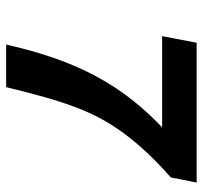

<svg xmlns="http://www.w3.org/2000/svg" viewBox="-38 -638 675 640"><g transform="rotate(90 300.0 -317.5)"><path d="M128 0Q148 -89 174 -163Q200 -237 234.5 -301Q269 -365 314 -422Q359 -479 418 -533L437 -520H100L122 -635H588L571 -549Q511 -496 468 -447Q425 -398 395 -350Q365 -302 344 -249.5Q323 -197 305.5 -136Q288 -75 270 0Z"/></g></svg>

Font: Source Code Pro ExtraLight
Style: Bold Italic
Weight: 700
Italic angle: -11°
Monospace: yes
Version: Version 1.016;hotconv 1.0.116;makeotfexe 2.5.65601